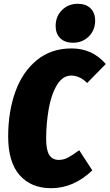

<svg xmlns="http://www.w3.org/2000/svg" viewBox="-20 -971 577 1011"><path d="M537 -634 439 -534Q400 -573 355 -573Q309 -573 279 -522Q249 -471 236 -394.5Q223 -318 223 -240Q223 -181 239.5 -155Q256 -129 290 -129Q315 -129 338.5 -141.5Q362 -154 397 -180L466 -74Q368 20 249 20Q144 20 83.5 -48.5Q23 -117 23 -252Q23 -382 60.5 -487Q98 -592 173.5 -654Q249 -716 357 -716Q466 -716 537 -634ZM273 -834Q273 -885 306.5 -918Q340 -951 389 -951Q433 -951 457 -927Q481 -903 481 -863Q481 -812 447.5 -779Q414 -746 365 -746Q321 -746 297 -770Q273 -794 273 -834Z"/></svg>

Font: Fira Sans Extra Condensed Black
Style: Italic
Weight: 900
Width: 3
Italic angle: -8°
Designer: Carrois Corporate & Edenspiekermann AG
Foundry: Carrois Corporate GbR & Edenspiekermann AG
Version: Version 4.203